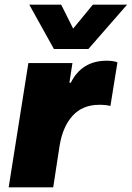

<svg xmlns="http://www.w3.org/2000/svg" viewBox="-20 -799 562 819"><path d="M522 -779 357 -590H210L105 -779H241L292 -677L376 -779ZM282 -446Q329 -540 435 -540Q465 -540 481 -533L451 -347Q432 -352 404 -352Q332 -352 289.5 -305Q247 -258 234 -176L207 0H17L101 -530H289L276 -446Z"/></svg>

Font: Be Vietnam Black
Style: Italic
Weight: 900
Italic angle: -9°
Designer: Lam Bao; Tony Le; Vietanh Nguyen
Foundry: Yellow Type Foundry
Version: Version 5.000